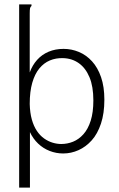

<svg xmlns="http://www.w3.org/2000/svg" viewBox="-20 -685 540 872"><path d="M67 -665H114H123V-658Q118 -654 116.5 -647.5Q115 -641 115 -624V-356Q127 -389 148.5 -413Q170 -437 200.5 -450Q231 -463 269 -463Q305 -463 338.5 -449Q372 -435 398 -406.5Q424 -378 439 -334.5Q454 -291 454 -232Q454 -170 438.5 -123.5Q423 -77 396.5 -47.5Q370 -18 336.5 -3Q303 12 267 12Q235 12 205.5 0.5Q176 -11 153 -33Q130 -55 116 -85V167H67ZM258 -31Q286 -31 312 -41.5Q338 -52 359 -75.5Q380 -99 392 -137Q404 -175 404 -229Q404 -292 386.5 -334Q369 -376 338 -398Q307 -420 266 -421Q234 -422 206.5 -410.5Q179 -399 158.5 -374Q138 -349 126.5 -309Q115 -269 115 -213Q116 -173 124.5 -142.5Q133 -112 147.5 -90.5Q162 -69 180.5 -56Q199 -43 219 -37Q239 -31 258 -31Z"/></svg>

Font: Inconsolata Light
Style: Regular
Weight: 300
Designer: Raph Levien, Cyreal, Brenton Simpson
Foundry: Raph Levien, Cyreal, Google
Version: Version 3.001